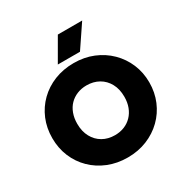

<svg xmlns="http://www.w3.org/2000/svg" viewBox="-209 -1104 1241 1287"><g transform="rotate(-30 411.5 -460.0)"><path d="M411.5 15Q330 15 261.5 -12.8Q193 -40.5 142.5 -90Q92 -139.5 64.2 -206Q36.5 -272.5 36.5 -350Q36.5 -428 64.2 -494.5Q92 -561 142.5 -610.5Q193 -660 261.5 -687.5Q330 -715 411.5 -715Q493 -715 561.2 -687Q629.5 -659 680.2 -609Q731 -559 759 -492.8Q787 -426.5 787 -350Q787 -272.5 759 -206Q731 -139.5 680.2 -90Q629.5 -40.5 561.2 -12.8Q493 15 411.5 15ZM411.5 -157.5Q451.5 -157.5 484.8 -171Q518 -184.5 542.5 -209.8Q567 -235 580.5 -270.5Q594 -306 594 -350Q594 -409 570.5 -452.2Q547 -495.5 505.8 -519Q464.5 -542.5 411.5 -542.5Q372 -542.5 338.5 -529Q305 -515.5 280.5 -490.5Q256 -465.5 242.8 -429.8Q229.5 -394 229.5 -350Q229.5 -291 253 -247.8Q276.5 -204.5 317.5 -181Q358.5 -157.5 411.5 -157.5ZM315.5 -759.5 416 -933.5H604.5L487 -759.5Z"/></g></svg>

Font: Geologica Roman ExtraBold
Style: Regular
Weight: 800
Designer: Sindre Bremnes, Frode Helland
Foundry: Monokrom Skriftforlag AS
Version: Version 1.010;gftools[0.9.28]